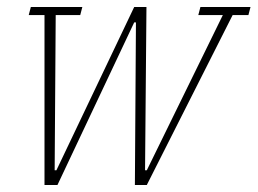

<svg xmlns="http://www.w3.org/2000/svg" viewBox="-20 -528 735 548"><path d="M107 -485H62L68 -508H215L209 -485H139L136 -42H141L363 -508H398L394 -42H399L616 -485H546L552 -508H695L689 -485H644L399 0H365L368 -464H363L144 0H107Z"/></svg>

Font: IBM Plex Serif ExtLt
Style: Italic
Weight: 200
Italic angle: -14°
Designer: Mike Abbink, Paul van der Laan, Pieter van Rosmalen
Foundry: Bold Monday
Version: Version 3.001